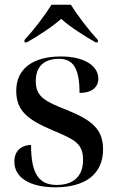

<svg xmlns="http://www.w3.org/2000/svg" viewBox="-20 -786 501 816"><path d="M84 -616V-606H94C134 -628 204 -673 240 -706C275 -673 347 -628 386 -606H396V-616C357 -658 309 -721 281 -766H199C171 -721 123 -658 84 -616ZM216 10C342 10 418 -46 418 -151C418 -233 376 -273 268 -317C174 -354 132 -373 132 -441C132 -506 170 -536 231 -536C290 -536 318 -497 318 -391C371 -391 398 -416 398 -452C398 -503 343 -546 239 -546C121 -546 49 -495 49 -400C49 -316 96 -278 204 -232C300 -192 333 -175 333 -106C333 -35 290 0 221 0C141 0 112 -54 112 -170C85 -170 41 -156 41 -99C41 -30 108 10 216 10Z"/></svg>

Font: Noto Serif Display Medium
Style: Regular
Weight: 500
Designer: Monotype Design Team
Foundry: Monotype Imaging Inc.
Version: Version 2.009